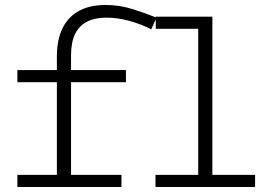

<svg xmlns="http://www.w3.org/2000/svg" viewBox="-20 -753 1078 773"><path d="M209 -13V-525Q209 -594 232 -640Q255 -686 298.5 -709.5Q342 -733 405 -733Q461 -733 513.5 -716.5Q566 -700 610 -682L589 -635Q548 -656 500.5 -669Q453 -682 408 -682Q363 -682 331 -666Q299 -650 282.5 -616.5Q266 -583 266 -529V-13ZM50 0V-49H469V0ZM50 -422V-471H487V-422ZM778 -8V-686H835V-8ZM606 0V-49H1007V0ZM607 -637V-686H833V-637Z"/></svg>

Font: BioRhyme SemiExpanded Light
Style: Regular
Weight: 300
Width: 6
Designer: Aoife Mooney
Foundry: Aoife Mooney Type
Version: Version 1.600;gftools[0.9.33]